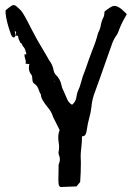

<svg xmlns="http://www.w3.org/2000/svg" viewBox="-20 -544 540 766"><path d="M198.2 -217.8 199.2 -219.2Q198.2 -220.7 197.3 -220.7L196.8 -218.8ZM223.6 202.1H221.7Q213.4 198.7 213.4 185.1Q213.4 178.2 212.9 172.4L213.9 112.8Q218.8 102.1 218.8 91.8Q218.8 81.5 213.9 70.8Q213.4 67.9 213.4 63.5Q215.8 52.7 215.8 42.5Q215.8 34.7 214.4 27.3Q212.4 13.7 212.4 -0.5Q212.4 -9.3 217.8 -25.4Q192.9 -74.7 191.9 -77.1Q185.1 -99.6 170.4 -115.7L159.2 -130.4Q157.7 -133.3 155.8 -135.7Q143.1 -153.3 143.1 -167Q138.2 -174.3 135.3 -183.6Q129.4 -202.6 117.7 -209.5Q108.9 -213.9 108.9 -231Q108.4 -241.7 106 -244.6Q95.2 -257.3 95.2 -273.4Q95.2 -280.3 97.2 -288.1L82 -290Q83 -293.5 83 -297.4Q83 -302.2 80.1 -310.5Q77.6 -316.9 77.6 -327.6L85.4 -326.7L83.5 -336.4L82.5 -337.9Q80.1 -351.6 70.3 -360.8V-361.3Q66.9 -371.6 61.5 -373L53.7 -389.6Q53.2 -397.9 51.5 -400.1Q49.8 -402.3 43 -402.3Q44.4 -408.7 44.4 -413.6Q44.4 -417 38.6 -421.9L42.5 -402.3Q38.6 -394.5 34.7 -394.5Q29.3 -394.5 23.9 -406.2Q4.9 -459 2 -493.2Q2 -496.1 2.4 -498.5Q2.9 -501 2.9 -503.4Q27.3 -523.9 33.7 -523.9Q40.5 -523.9 46.9 -517.6L63 -502.9Q73.2 -492.7 106 -427.2Q126.5 -386.7 149.9 -348.6Q159.2 -334 167.5 -318.8Q173.8 -306.2 182.1 -294.9Q190.9 -280.8 193.8 -263.2Q195.8 -253.9 201.2 -247.1Q220.7 -229.5 226.1 -200.7Q226.6 -194.8 232.4 -184.1L247.1 -150.4Q253.4 -133.8 267.6 -126Q283.7 -139.2 285.6 -161.1Q287.6 -174.8 293 -185.8Q298.3 -196.8 301.3 -208.5Q308.6 -237.8 320.3 -265.6Q326.7 -282.7 332.5 -300.8Q339.8 -321.8 348.1 -343.3Q362.3 -376.5 371.1 -412.1Q379.4 -426.8 382.3 -444.1Q385.3 -461.4 393.6 -476.6Q395.5 -481 396.5 -491.7Q396.5 -495.1 397 -498Q424.8 -520.5 435.1 -520.5Q453.6 -520.5 476.1 -497.1L485.8 -487.8L480.5 -477.5Q463.9 -450.2 452.6 -418.5Q449.2 -408.7 443.4 -400.9Q431.6 -384.3 425.3 -364.3L377 -227.5Q367.7 -200.2 357.4 -173.3Q347.2 -146.5 344.7 -116.7Q341.8 -92.8 335.9 -72.8Q330.1 -52.7 326.2 -25.4Q324.7 -13.7 321 -7.1Q317.4 -0.5 307.1 0Q307.1 23.9 304.2 46.4Q301.8 64 301.8 82.5L302.7 102.5Q302.7 144 299.8 182.1L285.2 199.7Q230 202.1 223.6 202.1ZM77.6 -327.6H76.7L77.6 -328.1Z"/></svg>

Font: Kurland
Style: Regular
Weight: 400
Designer: GGBot
Version: 0.22